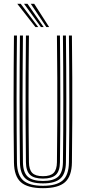

<svg xmlns="http://www.w3.org/2000/svg" viewBox="-20 -988 454 1015"><path d="M207.2 6.8Q126 6.8 90.4 -24.8Q54.8 -56.5 53.8 -129.2Q52.8 -211.4 52.2 -294.6Q51.7 -377.9 51.8 -461.9Q51.9 -545.9 52.4 -630.5Q52.9 -715.1 53.8 -800H69.6Q68.8 -719.9 68.2 -637Q67.6 -554.2 67.6 -469.6Q67.6 -385.1 68.1 -299.9Q68.6 -214.6 69.6 -129.5Q70.4 -62.6 102.9 -34.2Q135.3 -5.8 207.2 -5.8Q278.7 -5.8 311.2 -34.1Q343.6 -62.4 344.4 -129.5Q345.6 -212.3 346 -295.7Q346.4 -379.2 346.4 -463.1Q346.4 -547 345.8 -631.4Q345.2 -715.8 344.4 -800H360.2Q361.5 -687.6 362 -576.2Q362.5 -464.9 362.1 -353.4Q361.7 -241.9 360.2 -129.2Q359.2 -56.5 323.6 -24.8Q288.1 6.8 207.2 6.8ZM207.2 -18.5Q142.8 -18.5 114.5 -44.4Q86.3 -70.2 85.4 -129.7Q84.4 -213.3 83.9 -296.8Q83.4 -380.3 83.4 -464Q83.4 -547.7 84 -631.6Q84.7 -715.6 85.4 -800H101.3Q100.5 -719.2 99.9 -636Q99.2 -552.9 99.2 -468.5Q99.2 -384.1 99.8 -299.3Q100.3 -214.5 101.3 -129.8Q102.1 -76.6 126.8 -53.9Q151.4 -31.3 207.2 -31.3Q262.6 -31.3 287.3 -53.9Q311.9 -76.6 312.7 -129.8Q313.9 -212.6 314.3 -296Q314.7 -379.5 314.7 -463.4Q314.7 -547.3 314.1 -631.4Q313.5 -715.6 312.7 -800H328.5Q329.4 -715.6 330 -632Q330.6 -548.5 330.6 -465Q330.6 -381.6 330.2 -297.9Q329.8 -214.2 328.5 -129.7Q327.8 -70.2 299.5 -44.4Q271.3 -18.5 207.2 -18.5ZM207.2 -43.9Q159.9 -43.9 138.8 -63.9Q117.7 -83.8 117.1 -130.1Q115.6 -241.7 115.2 -353Q114.8 -464.2 115.4 -575.9Q116 -687.5 117.1 -800H133Q132.2 -719.7 131.5 -636.6Q130.9 -553.5 130.9 -469Q130.9 -384.6 131.4 -299.5Q132 -214.5 133 -130.3Q133.5 -91.6 150.3 -74.1Q167.1 -56.6 207.2 -56.6Q247 -56.6 263.7 -74.1Q280.5 -91.6 281 -130.3Q282.5 -241.6 282.9 -352.8Q283.3 -464 282.8 -575.8Q282.3 -687.6 281 -800H296.9Q297.7 -715.5 298.3 -631.9Q298.9 -548.2 298.9 -464.8Q298.9 -381.4 298.5 -298Q298.1 -214.5 296.9 -130.1Q296.3 -83.4 275.1 -63.6Q253.9 -43.9 207.2 -43.9ZM167.3 -845 71.4 -967.8H89.6L182.1 -845ZM196.2 -845 107.1 -967.8H125.3L210.8 -845ZM224.9 -845 142.7 -967.8H160.9L239.7 -845Z"/></svg>

Font: Big Shoulders Inline Text Thin
Style: Regular
Weight: 100
Designer: Patric King
Foundry: XO Type Co
Version: Version 2.002